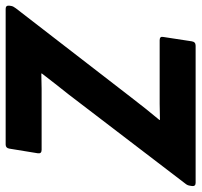

<svg xmlns="http://www.w3.org/2000/svg" viewBox="-50 -658 695 662"><g transform="rotate(-90 297.0 -327.5)"><path d="M-3 0Q-15 0 -14 -12L-13 -18Q-12 -28 -6 -35L302 -438Q320 -461 338 -483.5Q356 -506 374 -530V-532Q347 -531 321 -531Q295 -531 267 -531H111Q97 -531 99 -544L115 -642Q117 -655 129 -655H597Q609 -655 608 -643L607 -636Q606 -629 599 -620L293 -224Q274 -199 254 -174Q234 -149 214 -125V-123Q242 -124 269.5 -124Q297 -124 326 -124H489Q503 -124 500 -111L485 -13Q483 0 470 0Z"/></g></svg>

Font: Sofia Sans ExtraBold
Style: Italic
Weight: 800
Italic angle: -9°
Designer: Botio Nikoltchev, Ani Petrova
Foundry: lettersoup
Version: Version 4.100; ttfautohint (v1.8.4.7-5d5b)